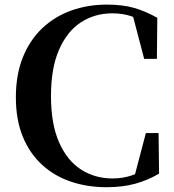

<svg xmlns="http://www.w3.org/2000/svg" viewBox="-20 -779 742 818"><path d="M434.5 18.6Q351.6 18.6 281.4 -5.3Q211.1 -29.2 158.5 -77.6Q105.9 -126.1 76.7 -197.7Q47.6 -269.4 47.6 -364.6Q47.6 -461.1 77.4 -534.9Q107.2 -608.8 160.3 -659Q213.4 -709.1 284 -734.3Q354.6 -759.4 435.2 -759.4Q503 -759.4 552.5 -745Q601.9 -730.5 650.2 -703L648.4 -528.3H594.2L541.9 -727.8L613.9 -703.5V-670Q575.2 -697.9 538.8 -710.1Q502.3 -722.2 458.1 -722.2Q383.8 -722.2 324.7 -683.8Q265.7 -645.4 231.5 -567Q197.2 -488.7 197.2 -369.8Q197.2 -250.8 231.7 -172.7Q266.1 -94.6 325.3 -56.7Q384.4 -18.7 459.4 -18.7Q502.8 -18.7 540.8 -31.5Q578.8 -44.3 619.6 -74.1V-38.4L549.7 -15.3L601.5 -212.2H655.6L657.7 -39.3Q610.1 -11.2 556.2 3.7Q502.3 18.6 434.5 18.6Z"/></svg>

Font: Noto Serif SC ExtraLight
Style: Regular
Weight: 200
Designer: Ryoko NISHIZUKA 西塚涼子 (kana & ideographs); Frank Grießhammer (Latin, Greek & Cyrillic); Wenlong ZHANG 张文龙 (bopomofo); San
Foundry: Adobe
Version: Version 2.002-H1;hotconv 1.1.0;makeotfexe 2.6.0